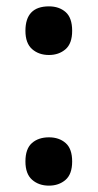

<svg xmlns="http://www.w3.org/2000/svg" viewBox="-20 -572 307 604"><path d="M60 -475Q60 -436 81 -417.5Q102 -399 134 -399Q165 -399 186 -417Q207 -435 207 -475Q207 -516 186.5 -534Q166 -552 134 -552Q60 -552 60 -475ZM60 -64Q60 -25 81 -6.5Q102 12 134 12Q165 12 186 -6Q207 -24 207 -64Q207 -104 186.5 -122Q166 -140 134 -140Q101 -140 80.5 -122Q60 -104 60 -64Z"/></svg>

Font: Noto Sans Arabic UI SemiCondensed Semi
Style: Regular
Weight: 600
Width: 4
Designer: Nadine Chahine - Monotype Design Team
Foundry: Monotype Imaging Inc.
Version: Version 1.900